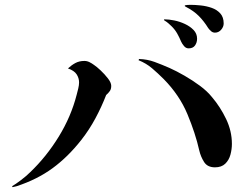

<svg xmlns="http://www.w3.org/2000/svg" viewBox="-20 -810 1040 794"><path d="M440 -455Q440 -442 434.5 -434Q429 -426 419 -417Q400 -368 374.5 -320.5Q349 -273 316 -231Q261 -161 197.5 -114.5Q134 -68 49 -40Q46 -39 40.5 -38Q35 -37 32 -36L30 -40Q44 -48 66.5 -65Q89 -82 105 -98Q172 -162 223 -245Q274 -328 297 -418Q300 -429 303.5 -443.5Q307 -458 307 -469Q307 -487 297 -502.5Q287 -518 261 -527Q276 -541 292 -549.5Q308 -558 329 -558Q340 -558 350 -553Q360 -548 368 -542Q379 -535 396 -519Q413 -503 426.5 -485.5Q440 -468 440 -455ZM939 -215Q939 -193 933 -170.5Q927 -148 911.5 -133Q896 -118 869 -118Q838 -118 824 -140Q810 -162 804 -188Q788 -259 755 -338Q722 -417 657 -483Q633 -507 609 -527.5Q585 -548 553 -561L555 -566Q589 -565 619 -554Q649 -543 681 -529Q710 -516 743 -497Q776 -478 806.5 -455.5Q837 -433 857 -408Q891 -368 915 -318Q939 -268 939 -215ZM795 -650Q795 -634 786.5 -622Q778 -610 760 -610Q749 -610 741 -619.5Q733 -629 729 -638Q722 -655 713 -671Q704 -687 690 -701Q684 -707 676.5 -713.5Q669 -720 662 -724Q658 -726 658 -728Q658 -730 661 -730Q678 -730 700.5 -725.5Q723 -721 744.5 -711Q766 -701 780.5 -686Q795 -671 795 -650ZM905 -713Q905 -699 894.5 -687Q884 -675 869 -675Q860 -675 853 -681Q846 -687 841 -694Q823 -723 802 -744Q781 -765 750 -781Q749 -782 746.5 -783Q744 -784 744 -786Q744 -789 755 -789.5Q766 -790 768 -790Q787 -790 810.5 -787.5Q834 -785 855.5 -777.5Q877 -770 891 -754.5Q905 -739 905 -713Z"/></svg>

Font: Kaisei Tokumin Medium
Style: Regular
Weight: 500
Designer: Font-Kai, 金井和夫
Foundry: KAZUO KANAI
Version: Version 5.003